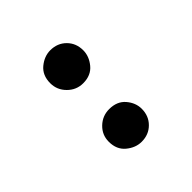

<svg xmlns="http://www.w3.org/2000/svg" viewBox="-9 -850 362 362"><g transform="rotate(45 172.0 -669.0)"><path d="M94 -625Q73 -625 61.5 -639Q50 -653 50 -669Q50 -688 62.5 -700.5Q75 -713 94 -713Q110 -713 124 -701.5Q138 -690 138 -669Q138 -651 125 -638Q112 -625 94 -625ZM250 -625Q232 -625 219.5 -638Q207 -651 207 -669Q207 -690 220.5 -701.5Q234 -713 250 -713Q269 -713 281.5 -700.5Q294 -688 294 -669Q294 -653 282.5 -639Q271 -625 250 -625Z"/></g></svg>

Font: Ulagadi Sans Light
Style: Regular
Weight: 300
Designer: Ninad Kale (Devanagari), Jonny Pinhorn (Latin)
Foundry: Indian Type Foundry
Version: Version 3.01;March 29, 2020;FontCreator 12.0.0.2522 64-bit; 